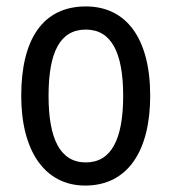

<svg xmlns="http://www.w3.org/2000/svg" viewBox="-20 -567 533 597"><path d="M447 -269C447 -450 371 -547 247 -547C114 -547 46 -446 46 -269C46 -98 119 10 245 10C378 10 447 -99 447 -269ZM131 -269C131 -404 166 -475 247 -475C326 -475 363 -404 363 -269C363 -134 326 -62 247 -62C167 -62 131 -135 131 -269Z"/></svg>

Font: Noto Sans Georgian Condensed
Style: Regular
Weight: 400
Width: 3
Designer: Monotype Design Team, Akaki Razmadze
Foundry: Google LLC
Version: Version 2.005